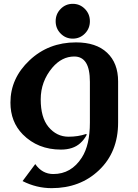

<svg xmlns="http://www.w3.org/2000/svg" viewBox="-20 -767 716 997"><path d="M294.9 -720.7Q320.8 -747.1 357.9 -747.1Q395 -747.1 420.9 -720.7Q446.8 -694.3 446.8 -656.7Q446.8 -619.1 420.9 -592.8Q395 -566.4 357.9 -566.4Q320.8 -566.4 294.9 -592.8Q269 -619.1 269 -656.7Q269 -694.3 294.9 -720.7ZM296.4 9.8Q176.3 9.8 98.1 -69.3Q34.2 -134.3 34.2 -234.4Q34.2 -360.4 133.1 -453.6Q231.9 -546.9 374.5 -546.9Q479.5 -546.9 536.1 -493.2Q593.3 -439.5 593.3 -344.2V-130.4Q593.3 22.9 493.7 117.2Q396 210 248 210Q169.4 210 97.2 173.3L163.1 85Q199.2 136.7 256.8 136.7Q350.1 136.7 404.8 51.3Q446.8 -13.7 446.8 -130.4V-341.8Q446.8 -409.2 426.3 -441.4Q405.8 -473.6 365.7 -473.6Q301.3 -473.6 252 -416Q191.4 -344.2 191.4 -251Q191.4 -157.2 231.4 -108.4Q273.9 -57.1 335.9 -57.1Q385.7 -57.1 427.2 -71.3L430.7 -67.9Q418 -42.5 396 -22.9Q359.4 9.8 296.4 9.8Z"/></svg>

Font: Berenika
Style: Bold
Weight: 700
Designer: Wojciech Kalinowski "wmk69" (wmk69@o2.pl)
Foundry: Wojciech Kalinowski "wmk69" (wmk69@o2.pl)
Version: Version 3.1.0; 2021-05-14